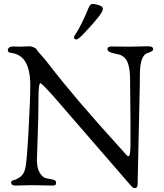

<svg xmlns="http://www.w3.org/2000/svg" viewBox="-20 -946 838 983"><path d="M359 -755C359 -747.7 362.7 -744 370 -744C377.3 -744 390.7 -754.3 410 -775C474.7 -843 507 -884.7 507 -900C507 -908.7 500.2 -915.2 486.5 -919.5C472.8 -923.8 462 -926 454 -926C446 -926 439.3 -919.7 434 -907C410 -847.7 387.3 -802 366 -770C361.3 -763.3 359 -758.3 359 -755ZM144 2 251 4C257 4 261.2 3 263.5 1C265.8 -1 267 -5.5 267 -12.5C267 -19.5 261.8 -24.2 251.5 -26.5C241.2 -28.8 230 -31 218 -33C206 -35 194.8 -43.8 184.5 -59.5C174.2 -75.2 169 -98 169 -128C169 -134.7 170.3 -174.5 173 -247.5C175.7 -320.5 177 -384.2 177 -438.5C177 -492.8 180.3 -520 187 -520C191.7 -520 215.5 -495.8 258.5 -447.5L655 10C659.7 14.7 665 17 671 17C680.3 17 685 9.3 685 -6V-26L696 -521V-559C696 -622.3 707 -660 729 -672C743 -676.7 752.7 -680.7 758 -684C762 -686.7 764 -690.3 764 -695C764 -699.7 761.8 -703.2 757.5 -705.5C753.2 -707.8 745.3 -709 734 -709L644 -707L549 -708C536.3 -708 530 -703.2 530 -693.5C530 -683.8 543.7 -676.3 571 -671C581 -669 588.7 -667.2 594 -665.5C599.3 -663.8 606 -660 614 -654C635.3 -637.3 646 -598.3 646 -537V-530L648 -325V-208C648 -166.7 644.7 -146 638 -146C635.3 -146 631.7 -148.3 627 -153C624.3 -155.7 621.8 -158.5 619.5 -161.5C617.2 -164.5 613.2 -169 607.5 -175C601.8 -181 597 -186.3 593 -191C441 -357.7 319.7 -500 229 -618C221 -628.7 212 -639.7 202 -651L178 -678.5C172 -685.5 168.3 -690.5 167 -693.5C165.7 -696.5 161 -699.8 153 -703.5C145 -707.2 138 -709 132 -709L83 -707L45 -708C37.7 -708 31.7 -706.2 27 -702.5C22.3 -698.8 20 -695 20 -691C20 -681.7 24.3 -676.7 33 -676C69 -672 95 -655.8 111 -627.5C127 -599.2 135 -560.3 135 -511C135 -461.7 132 -382.7 126 -274C120 -165.3 114.3 -101.2 109 -81.5C103.7 -61.8 94.7 -47.7 82 -39C69.3 -30.3 58.7 -25.2 50 -23.5C41.3 -21.8 37 -18 37 -12C37 -1.3 44.3 4 59 4Z"/></svg>

Font: Sorts Mill Goudy
Style: Regular
Weight: 400
Version: Version 003.101